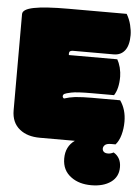

<svg xmlns="http://www.w3.org/2000/svg" viewBox="-57 -674 666 924"><g transform="rotate(5 276.0 -212.0)"><path d="M498 0.5H518.6Q535.2 -18.1 543.5 -48.3Q551.8 -78.6 551.8 -111.8Q551.8 -170.9 522 -212.9H384.8Q341.8 -212.9 305.2 -209.5Q277.3 -206.1 252 -197.8Q245.1 -201.7 245.1 -208.5Q245.1 -215.3 251.5 -219.7Q257.8 -223.6 284.2 -229.2Q310.5 -234.9 384.8 -234.9H490.7Q512.2 -267.6 512.2 -325.7Q512.2 -345.2 506.3 -370.1Q500 -393.1 491.2 -408.2H257.8Q256.8 -409.2 256.8 -412.1V-416Q256.8 -430.2 274.9 -430.2H471.7Q506.3 -430.2 525.6 -455.1Q544.9 -480 544.9 -529.3Q544.9 -551.3 538.1 -578.9Q531.2 -606.4 517.1 -629.9H235.4Q123 -629.9 69.3 -619.1Q15.6 -608.4 15.6 -585V-120.6Q15.6 -60.1 55.7 -28.8Q92.3 0.5 152.8 0.5H321.8Q278.3 31.2 278.3 89.4Q278.3 147.5 322.3 178.7Q360.4 206.5 418.7 206.5Q477.1 206.5 513.2 180.7Q549.3 154.8 549.3 108.2Q549.3 61.5 512.7 40Q499.5 47.4 485.8 47.4Q472.2 47.4 465.6 41.3Q459 35.2 459 25.9Q459 16.6 467.3 8.5Q475.6 0.5 498 0.5Z"/></g></svg>

Font: Friends & Family
Style: Regular
Weight: 400
Designer: Sarang Kulkarni, Maithili Shingre, Noopur Datye
Foundry: Ek Type
Version: Version 1.000;hotconv 1.0.117;makeotfexe 2.5.65602